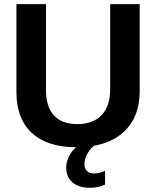

<svg xmlns="http://www.w3.org/2000/svg" viewBox="-20 -708 762 936"><path d="M353 9.8Q210.9 9.8 135.5 -59.6Q60.1 -128.9 60.1 -257.8V-688H204.1V-269Q204.1 -187.5 242.9 -145.3Q281.7 -103 356.9 -103Q434.1 -103 475.6 -147.2Q517.1 -191.4 517.1 -273.9V-688H661.1V-265.1Q661.1 -134.3 580.3 -62.3Q499.5 9.8 353 9.8ZM418.5 207.5Q364.3 207.5 333.5 181.2Q302.7 154.8 302.7 109.9Q302.7 73.2 324 40.5Q345.2 7.8 379.9 -10.3H454.6Q423.8 10.3 407.7 38.3Q391.6 66.4 391.6 92.3Q391.6 112.8 403.6 125.2Q415.5 137.7 437.5 137.7Q463.9 137.7 492.2 124.5V191.4Q461.4 207.5 418.5 207.5Z"/></svg>

Font: Liberation Sans
Style: Bold
Weight: 700
Designer: Steve Matteson
Foundry: Ascender Corporation
Version: Version 2.1.5